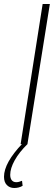

<svg xmlns="http://www.w3.org/2000/svg" viewBox="-88 -720 269 959"><path d="M15 0 125 -700H161L49 0ZM25 -4 50 -1Q8 40 -14.5 80.5Q-37 121 -37 153Q-37 171 -29 180.5Q-21 190 -7 190Q6 190 22 183L25 208Q7 219 -17 219Q-39 219 -53.5 204.5Q-68 190 -68 163Q-68 93 25 -4Z"/></svg>

Font: Georama SemiCondensed ExtraLight
Style: Italic
Weight: 200
Width: 4
Italic angle: -9°
Designer: Jean-Baptiste Levee
Foundry: Production Type
Version: Version 1.000